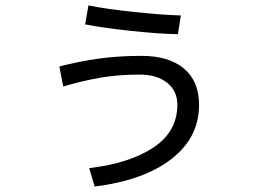

<svg xmlns="http://www.w3.org/2000/svg" viewBox="-20 -646 934 708"><path d="M634 -260Q634 -311 596 -341Q558 -371 495 -371Q416 -371 350 -359.5Q284 -348 213 -327L199 -401Q273 -420 345 -430Q417 -440 502 -440Q602 -440 658 -393.5Q714 -347 714 -259Q714 -139 612.5 -60Q511 19 329 42L309 -26Q459 -44 546.5 -102.5Q634 -161 634 -260ZM294 -556 306 -626Q370 -613 473.5 -602Q577 -591 647 -589L636 -520Q567 -521 464 -532Q361 -543 294 -556Z"/></svg>

Font: Kakao Big Sans
Style: Regular
Weight: 400
Designer: Park Young-rak; Lee Sang-min; Kim Jung-jin; Min Bon; Park Min-gyu;
Foundry: Kakao Corporation
Version: Version 2.003